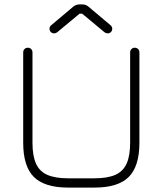

<svg xmlns="http://www.w3.org/2000/svg" viewBox="-20 -849 736 869"><path d="M288 0Q181.5 0 133.2 -48.2Q85 -96.5 85 -203V-612Q85 -621 91 -627Q97 -633 106 -633Q115 -633 121 -627Q127 -621 127 -612V-203Q127 -144 142.8 -108.8Q158.5 -73.5 193.8 -57.8Q229 -42 288 -42H408Q467 -42 502.2 -57.8Q537.5 -73.5 553.2 -108.8Q569 -144 569 -203V-612Q569 -621 575 -627Q581 -633 590 -633Q599 -633 605 -627Q611 -621 611 -612V-203Q611 -96.5 562.8 -48.2Q514.5 0 408 0ZM225 -698Q216 -698 210 -704Q204 -710 204 -719Q204 -728.5 212 -735L313 -820Q325 -829 339 -829H353Q367 -829 379 -820L480 -735Q488 -728.5 488 -719Q488 -710 482 -704Q476 -698 467 -698Q459.5 -698 453 -703L352 -787H340L239 -703Q232.5 -698 225 -698Z"/></svg>

Font: Jura Light Light
Style: Regular
Weight: 300
Version: Version 5.106